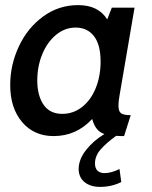

<svg xmlns="http://www.w3.org/2000/svg" viewBox="-20 -523 595 752"><path d="M492 -72 466 10Q445 10 435 9Q396 37 374 62.5Q352 88 352 117Q352 136 362 145.5Q372 155 389 155Q416 155 448 139L455 190Q417 209 372 209Q335 209 312 191Q289 173 288 140Q288 101 317.5 64Q347 27 389 2Q371 -4 359.5 -18Q348 -32 341 -57Q279 10 190 10Q113 10 66.5 -45Q20 -100 20 -190Q20 -269 54 -341.5Q88 -414 149 -458.5Q210 -503 286 -503Q365 -503 400 -447L418 -493H507L448 -148Q444 -127 444 -109Q444 -87 454 -79.5Q464 -72 492 -72ZM374 -282Q374 -348 348 -381.5Q322 -415 276 -415Q234 -415 199.5 -386.5Q165 -358 145.5 -310.5Q126 -263 126 -208Q126 -149 150.5 -113Q175 -77 224 -77Q267 -77 301.5 -104Q336 -131 355 -178Q374 -225 374 -282Z"/></svg>

Font: Cabin Medium
Style: Italic
Weight: 500
Italic angle: -7°
Designer: Pablo Impallari
Foundry: Pablo Impallari. http://www.impallari.com Igino Marini. http://www.ikern.com
Version: Version 2.200